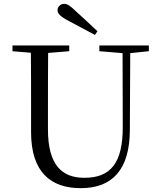

<svg xmlns="http://www.w3.org/2000/svg" viewBox="-20 -965 837 1001"><path d="M488 -802C450 -838 413 -873 377 -905C346 -935 331 -945 315 -945C295 -945 280 -930 280 -912C280 -895 294 -879 336 -857C382 -832 428 -808 475 -783ZM498 -698 619 -688 620 -306C621 -114 556 -38 420 -38C302 -38 230 -105 230 -291V-391C230 -493 230 -591 231 -689L341 -698V-728H45V-698L141 -690C142 -591 142 -491 142 -391V-276C142 -66 246 16 401 16C567 16 656 -82 657 -286L659 -688L756 -698V-728H498Z"/></svg>

Font: Noto Serif CJK TC
Style: Regular
Weight: 400
Designer: Ryoko NISHIZUKA 西塚涼子 (kana & ideographs); Frank Grießhammer (Latin, Greek & Cyrillic); Wenlong ZHANG 张文龙 (bopomofo); San
Foundry: Adobe
Version: Version 2.001;hotconv 1.1.0;makeotfexe 2.6.0